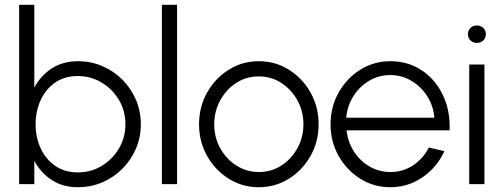

<svg xmlns="http://www.w3.org/2000/svg" viewBox="-20 -770 2106 803"><path d="M306 -514Q360.5 -514 408 -493.5Q455.5 -473 491.8 -436.8Q528 -400.5 548.5 -352.8Q569 -305 569 -250.5Q569 -196 548.5 -148.2Q528 -100.5 491.8 -64.2Q455.5 -28 408 -7.5Q360.5 13 306 13Q242.5 13 196 -17.5Q149.5 -48 123.5 -97.5V0H60V-750H123.5V-403.5Q149.5 -453 196 -483.5Q242.5 -514 306 -514ZM305 -49Q360.5 -49 405.5 -76.2Q450.5 -103.5 477.5 -149.2Q504.5 -195 504.5 -250.5Q504.5 -307 477 -352.8Q449.5 -398.5 404.2 -425.2Q359 -452 305 -452Q250 -452 210.5 -424.5Q171 -397 150 -351.2Q129 -305.5 129 -250.5Q129 -194.5 150.5 -148.8Q172 -103 211.5 -76Q251 -49 305 -49Z M657 0V-750H720.5V0Z M1062.5 13Q993.5 13 936.8 -22.5Q880 -58 846.2 -117.8Q812.5 -177.5 812.5 -250Q812.5 -323 846.2 -383Q880 -443 936.8 -478.5Q993.5 -514 1062.5 -514Q1131.5 -514 1188.2 -478.5Q1245 -443 1278.8 -383Q1312.5 -323 1312.5 -250Q1312.5 -177.5 1278.8 -117.8Q1245 -58 1188.2 -22.5Q1131.5 13 1062.5 13ZM1062.5 -50.5Q1115 -50.5 1157.2 -78Q1199.5 -105.5 1224.2 -151Q1249 -196.5 1249 -250Q1249 -304.5 1224 -350Q1199 -395.5 1156.8 -423Q1114.5 -450.5 1062.5 -450.5Q1009.5 -450.5 967.2 -422.8Q925 -395 900.5 -349.5Q876 -304 876 -250Q876 -194.5 901.5 -149.2Q927 -104 969.5 -77.2Q1012 -50.5 1062.5 -50.5Z M1612.5 13Q1543.5 13 1486.8 -22.5Q1430 -58 1396.2 -117.8Q1362.5 -177.5 1362.5 -250Q1362.5 -323 1396.2 -383Q1430 -443 1486.8 -478.5Q1543.5 -514 1612.5 -514Q1686.5 -514 1743.5 -476.2Q1800.5 -438.5 1832 -373Q1863.5 -307.5 1860.5 -225H1429.5Q1435 -175.5 1460.5 -136Q1486 -96.5 1525.2 -73.8Q1564.5 -51 1612.5 -50.5Q1664.5 -50.5 1706.5 -77.8Q1748.5 -105 1774 -153L1838.5 -138Q1808.5 -71.5 1748 -29.2Q1687.5 13 1612.5 13ZM1428 -277.5H1796.5Q1793 -326 1767.5 -366.5Q1742 -407 1701.5 -431.5Q1661 -456 1612.5 -456Q1563.5 -456 1523.5 -432Q1483.5 -408 1458 -367.8Q1432.5 -327.5 1428 -277.5Z M1942.5 -500H2006V0H1942.5ZM1974.5 -590.5Q1958.5 -590.5 1947.8 -600.8Q1937 -611 1937 -627Q1937 -643 1947.8 -653.2Q1958.5 -663.5 1974.5 -663.5Q1990 -663.5 2001 -653.2Q2012 -643 2012 -627Q2012 -611 2001.2 -600.8Q1990.5 -590.5 1974.5 -590.5Z"/></svg>

Font: Urbanist Light
Style: Regular
Weight: 300
Designer: Corey Hu
Foundry: Corey Hu
Version: Version 1.330; ttfautohint (v1.8.4.7-5d5b)